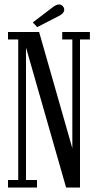

<svg xmlns="http://www.w3.org/2000/svg" viewBox="-20 -844 440 864"><path d="M16 0V-34H62V-666.5H16V-700H156L309 -164.5H305.5V-666.5H260V-700H384.5V-666.5H340V0H277.5L92.5 -646H97V-34H146.5V0ZM147.5 -722 127.5 -743 216 -810.5Q223 -816 230.8 -820Q238.5 -824 245.5 -824Q252 -824 257.5 -820.5Q263 -817 266 -811.5Q269 -806.5 269 -800.5Q269 -791 260.8 -783Q252.5 -775 240 -769.5Z"/></svg>

Font: Imbue Thin 10pt
Style: Regular
Weight: 400
Version: Version 1.102